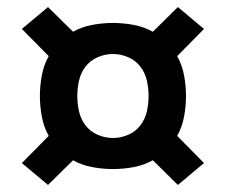

<svg xmlns="http://www.w3.org/2000/svg" viewBox="-20 -612 640 544"><path d="M484 -88 413 -158Q388 -144 358.5 -138.5Q329 -133 300 -133Q271 -133 241.5 -138.5Q212 -144 187 -158L116 -88L42 -150L118 -227Q104 -252 98.5 -281.5Q93 -311 93 -340Q93 -369 98.5 -398.5Q104 -428 118 -453L42 -530L116 -592L187 -522Q212 -536 241.5 -541.5Q271 -547 300 -547Q329 -547 358.5 -541.5Q388 -536 413 -522L484 -592L558 -530L482 -453Q496 -428 501.5 -398.5Q507 -369 507 -340Q507 -311 501.5 -281.5Q496 -252 482 -227L558 -150ZM300 -221Q322 -221 343 -230Q364 -239 377.5 -256.5Q391 -274 396 -296Q401 -318 401 -340Q401 -362 396 -384Q391 -406 377.5 -423.5Q364 -441 343 -450Q322 -459 300 -459Q278 -459 257 -450Q236 -441 222.5 -423.5Q209 -406 204 -384Q199 -362 199 -340Q199 -318 204 -296Q209 -274 222.5 -256.5Q236 -239 257 -230Q278 -221 300 -221Z"/></svg>

Font: Iosevka Extrabold Extended
Style: Regular
Weight: 800
Width: 7
Monospace: yes
Designer: Belleve Invis
Foundry: Belleve Invis
Version: Version 32.5.0; ttfautohint (v1.8.4)